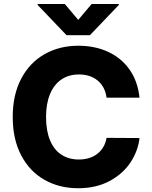

<svg xmlns="http://www.w3.org/2000/svg" viewBox="-20 -950 774 979"><path d="M382.8 -570.3Q330.6 -570.3 293 -544.7Q255.4 -519 235.1 -470.5Q214.8 -421.9 214.8 -353.5Q214.8 -283.2 235.1 -234.6Q255.4 -186 293 -161.4Q330.6 -136.7 381.8 -136.7Q439 -136.7 476.6 -166Q514.2 -195.3 523.4 -247.1L691.4 -246.1Q684.1 -180.7 645.5 -122.1Q606.9 -63.5 538.6 -26.9Q470.2 9.8 378.9 9.8Q282.2 9.8 206.5 -33.2Q130.9 -76.2 87.9 -158.2Q44.9 -240.2 44.9 -353.5Q44.9 -467.3 88.4 -549.3Q131.8 -631.3 207.8 -674.1Q283.7 -716.8 378.9 -716.8Q464.4 -716.8 531.7 -685.5Q599.1 -654.3 640.9 -594.7Q682.6 -535.2 691.4 -452.1H523.4Q516.1 -506.8 478.8 -538.6Q441.4 -570.3 382.8 -570.3ZM378.9 -848.6 447.3 -929.7H585.9V-924.8L438.5 -770.5H319.3L171.9 -924.8V-929.7H310.5Z"/></svg>

Font: Pretendard JP ExtraBold
Style: Regular
Weight: 800
Designer: Base glyphs from Inter by Rasmus Andersson; Hangeul glyphs from Noto Sans CJK(Source Han Sans) by Jang Soo-young and Kan
Foundry: Kil Hyung-jin
Version: Version 1.309